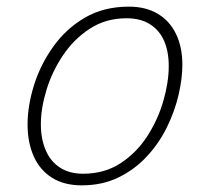

<svg xmlns="http://www.w3.org/2000/svg" viewBox="-20 -539 628 578"><path d="M226 19Q173 19 136.5 -4Q100 -27 81.5 -68.5Q63 -110 63 -164Q63 -220 82 -281.5Q101 -343 139.5 -397.5Q178 -452 235 -485.5Q292 -519 368 -519Q419 -519 455 -497.5Q491 -476 510 -436.5Q529 -397 529 -344Q529 -302 517.5 -253Q506 -204 482.5 -156Q459 -108 422.5 -68.5Q386 -29 337 -5Q288 19 226 19ZM230 -16Q295 -16 343.5 -48Q392 -80 424 -130Q456 -180 472 -236Q488 -292 488 -340Q488 -384 474 -416Q460 -448 431.5 -466Q403 -484 361 -484Q299 -484 251 -453Q203 -422 170 -373Q137 -324 120 -268.5Q103 -213 103 -165Q103 -121 117.5 -87Q132 -53 160.5 -34.5Q189 -16 230 -16Z"/></svg>

Font: Playwrite CU Thin
Style: Regular
Weight: 250
Designer: Veronika Burian, José Scaglione
Foundry: TypeTogether
Version: Version 1.002